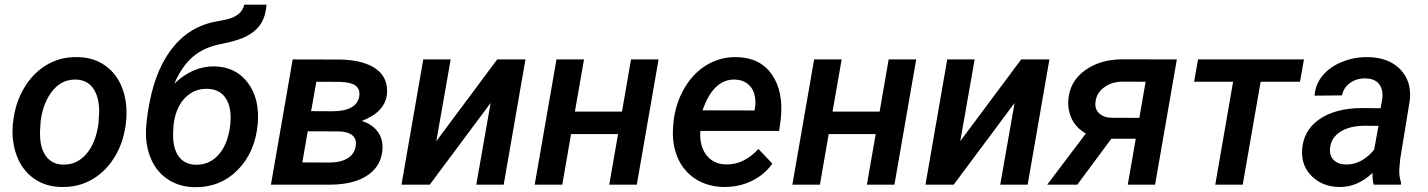

<svg xmlns="http://www.w3.org/2000/svg" viewBox="-20 -779 6023 810"><path d="M35.6 -266.1Q43.9 -343.8 81.3 -407.2Q118.7 -470.7 177.2 -505.4Q235.8 -540 307.1 -538.1Q375 -537.1 424.3 -502Q473.6 -466.8 496.3 -405.8Q519 -344.7 512.2 -270Q504.4 -186 466.6 -121.6Q428.7 -57.1 369.9 -22.7Q311 11.7 239.3 9.8Q171.9 8.8 122.8 -26.1Q73.7 -61 50.8 -121.8Q27.8 -182.6 34.2 -255.9ZM149.4 -199.2Q151.9 -147.9 176.5 -116.9Q201.2 -85.9 245.1 -84.5Q304.7 -83 345 -130.4Q385.3 -177.7 395.5 -259.8L398.4 -307.6Q398.4 -370.1 373.5 -405.8Q348.6 -441.4 301.3 -443.4Q227.1 -445.3 184.1 -370.6Q158.2 -325.2 151.4 -266.1Q147.5 -225.1 149.4 -199.2Z M884.3 -499Q975.1 -497.1 1025.6 -429.7Q1076.2 -362.3 1067.4 -257.3Q1056.6 -136.7 982.7 -62Q908.7 12.7 799.3 10.7Q731.4 8.8 682.9 -25.9Q634.3 -60.5 612.1 -121.3Q589.8 -182.1 597.7 -255.4L598.6 -265.6V-267.1L603.5 -303.7Q627.4 -467.8 698.5 -564.9Q769.5 -662.1 882.3 -686.5L928.2 -695.3Q1000 -709.5 1010.3 -759.3H1104.5Q1100.6 -710.4 1080.6 -679.2Q1060.5 -647.9 1022.9 -627.7Q985.4 -607.4 912.8 -593.5Q840.3 -579.6 793.7 -539.6Q747.1 -499.5 715.3 -425.8Q792.5 -500 884.3 -499ZM855 -404.3Q816.4 -405.3 785.9 -386.5Q755.4 -367.7 736.6 -333.5Q717.8 -299.3 712.4 -254.9Q709 -218.8 710.9 -190.4Q714.4 -141.6 738.3 -113.5Q762.2 -85.4 805.2 -84Q862.3 -82.5 901.4 -125.5Q940.4 -168.5 950.7 -246.6L951.7 -256.8Q958 -324.7 932.9 -363.8Q907.7 -402.8 855 -404.3Z M1123 0 1214.8 -528.3 1417 -527.8Q1489.3 -525.9 1537.1 -504.9Q1617.2 -469.2 1612.8 -386.2Q1607.9 -308.1 1506.3 -268.6Q1547.4 -256.3 1571 -226.6Q1594.7 -196.8 1593.8 -154.8Q1591.3 -82.5 1534.4 -42Q1477.5 -1.5 1377.9 0ZM1278.3 -225.1 1255.4 -93.8 1374.5 -93.3Q1421.9 -94.7 1449 -112.8Q1476.1 -130.9 1480.5 -162.6Q1485.4 -190.4 1468 -206.8Q1450.7 -223.1 1410.6 -224.6ZM1292.5 -310.1 1381.3 -309.6Q1484.9 -309.6 1495.6 -373Q1500 -401.4 1481.2 -416.7Q1462.4 -432.1 1413.6 -433.6L1314.5 -434.1Z M2077.6 -528.3H2196.8L2105 0H1989.3L2049.8 -344.7L1793 0H1673.8L1765.6 -528.3H1881.3L1820.8 -183.6Z M2666.5 0H2550.3L2587.4 -213.4H2389.2L2352.1 0H2235.8L2327.6 -528.3H2443.8L2405.3 -308.1H2604L2642.1 -528.3H2758.3Z M3032.2 9.8Q2963.4 8.3 2912.8 -24.9Q2862.3 -58.1 2838.1 -115.7Q2814 -173.3 2819.8 -244.1L2821.3 -264.2Q2830.1 -344.7 2868.4 -408.9Q2906.7 -473.1 2963.9 -506.3Q3021 -539.6 3087.9 -538.1Q3187 -536.1 3236.6 -464.4Q3286.1 -392.6 3273.9 -277.3L3267.1 -226.6H2934.6Q2930.2 -163.6 2960 -125Q2989.7 -86.4 3042 -85.4Q3116.7 -83 3179.7 -150.4L3238.3 -88.9Q3205.1 -41.5 3150.9 -15.4Q3096.7 10.7 3032.2 9.8ZM3081.5 -443.4Q2989.7 -446.3 2943.8 -313.5L3163.1 -313L3165 -323.2Q3168.5 -345.7 3165.5 -367.2Q3160.2 -401.9 3138.2 -421.9Q3116.2 -441.9 3081.5 -443.4Z M3753.4 0H3637.2L3674.3 -213.4H3476.1L3439 0H3322.8L3414.6 -528.3H3530.8L3492.2 -308.1H3690.9L3729 -528.3H3845.2Z M4288.1 -528.3H4407.2L4315.4 0H4199.7L4260.3 -344.7L4003.4 0H3884.3L3976.1 -528.3H4091.8L4031.2 -183.6Z M4944.8 -528.3 4853 0H4737.8L4771.5 -193.8H4668.5L4524.9 0H4397.9L4561 -215.8Q4522 -237.8 4503.2 -274.4Q4484.4 -311 4486.8 -355.5Q4491.7 -434.1 4556.2 -481.4Q4620.6 -528.8 4716.8 -528.8ZM4602.1 -352.5Q4596.7 -321.3 4615.7 -302.2Q4634.8 -283.2 4668 -282.2L4786.6 -281.7L4813 -434.1L4713.9 -434.6Q4668.9 -433.6 4637.9 -410.4Q4606.9 -387.2 4602.1 -352.5Z M5464.4 -434.1H5298.3L5222.7 0H5106.9L5182.1 -434.1H5017.6L5034.2 -528.3H5481Z M5775.4 0Q5769.5 -19.5 5770.5 -49.3Q5705.1 11.7 5629.4 9.8Q5560.5 8.8 5515.4 -34.4Q5470.2 -77.6 5473.1 -144Q5477.1 -227.5 5545.4 -275.4Q5613.8 -323.2 5729 -323.2L5804.2 -322.3L5811 -358.4Q5814 -377.4 5811 -394Q5801.3 -446.8 5741.2 -448.2Q5704.1 -449.2 5676 -429.4Q5647.9 -409.7 5641.6 -376.5L5525.9 -375.5Q5529.3 -424.3 5560.5 -461.2Q5591.8 -498 5643.6 -518.6Q5695.3 -539.1 5752.9 -538.1Q5839.4 -536.1 5887.7 -486.1Q5936 -436 5927.7 -356.4L5887.2 -108.9L5883.3 -64.9Q5881.8 -36.1 5890.6 -8.8L5890.1 0ZM5656.2 -85Q5692.9 -84 5724.1 -101.8Q5755.4 -119.6 5777.3 -147.9L5795.4 -248L5740.2 -248.5Q5674.8 -248.5 5635.7 -223.9Q5596.7 -199.2 5591.3 -156.2Q5587.4 -123.5 5605.7 -104.7Q5624 -85.9 5656.2 -85Z"/></svg>

Font: Roboto Medium
Style: Italic
Weight: 500
Italic angle: -12°
Designer: Google
Version: Version 2.134; 2016